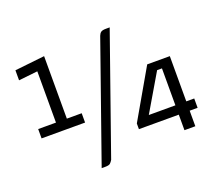

<svg xmlns="http://www.w3.org/2000/svg" viewBox="-117 -835 1203 1045"><g transform="rotate(-20 484.5 -312.5)"><path d="M53 -224V-278H156V-575L46 -563V-621L219 -640V-278H305V-224ZM369 15Q362 27 354.5 33.5Q347 40 326 40H305L544 -640Q549 -653 557.5 -659Q566 -665 587 -665H608ZM799 -90H568V-123L731 -406H862V-144H908V-90H862V0H799ZM645 -144H799V-358H771Z"/></g></svg>

Font: Changa
Style: Regular
Weight: 400
Designer: Eduardo Rodriguez Tunni
Foundry: Eduardo Rodriguez Tunni
Version: Version 3.003